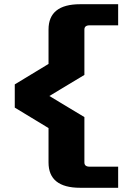

<svg xmlns="http://www.w3.org/2000/svg" viewBox="-20 -680 630 910"><path d="M50 -170V-280L210 -377V-540Q210 -660 360 -660H540V-560H405Q380 -560 380 -540V-325L214 -225L380 -125V90Q380 110 405 110H540V210H360Q210 210 210 90V-73Z"/></svg>

Font: Xolonium
Style: Bold
Weight: 700
Designer: Severin Meyer
Version: Version 4.2